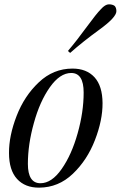

<svg xmlns="http://www.w3.org/2000/svg" viewBox="-20 -840 550 874"><path d="M304.2 -507.8Q252.9 -507.8 207 -442.9Q161.1 -377.9 134.3 -280.3Q106.9 -182.6 106.9 -94.2Q106.9 -5.9 164.1 -5.9Q215.3 -5.9 260.7 -70.8Q306.2 -135.7 333.5 -233.4Q360.8 -330.1 360.8 -418.9Q360.8 -507.8 304.2 -507.8ZM310.1 -527.8Q374 -527.8 410.2 -488.3Q446.3 -448.7 446.8 -370.6Q447.3 -293 412.1 -202.1Q377 -111.3 311.5 -48.8Q246.1 13.7 158.2 14.2Q94.2 14.6 57.6 -25.4Q21 -65.4 21 -143.6Q20.5 -221.7 55.7 -312.5Q90.8 -403.3 156.7 -465.3Q222.7 -527.8 310.1 -527.8ZM502 -813Q509.8 -804.7 509.8 -789.1Q509.8 -761.2 433.1 -705.6Q356.4 -649.9 299.3 -599.1L289.1 -607.9Q330.6 -656.7 375 -717.8Q419.4 -778.3 439 -797.9Q459 -820.3 475.6 -820.3Q492.2 -820.3 502 -813Z"/></svg>

Font: PlayfairDisplay-Italic
Style: Italic
Weight: 400
Italic angle: -14°
Designer: Claus Eggers Sørensen
Foundry: Claus Eggers Sørensen
Version: Version 1.002;PS 001.002;hotconv 1.0.70;makeotf.lib2.5.58329